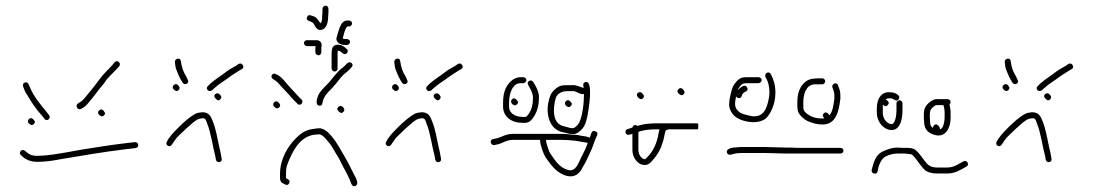

<svg xmlns="http://www.w3.org/2000/svg" viewBox="-20 -605 3836 674"><path d="M54 -60 64 -51C83 -38 100 -35 135 -38C152 -39 173 -42 198 -47C270 -59 345 -72 420 -81L455 -85C470 -86 468 -107 453 -106L418 -102C368 -96 318 -88 268 -80C227 -73 175 -62 133 -59C105 -57 91 -57 77 -68L67 -76C56 -85 43 -68 54 -60ZM81 -172C87 -168 91 -162 99 -170C106 -177 101 -182 96 -187C86 -197 72 -182 81 -172ZM327 -203C332 -198 338 -193 345 -200C353 -208 346 -212 342 -218C333 -227 318 -212 327 -203ZM265 -223C274 -228 282 -233 288 -241C297 -251 314 -273 323 -285C330 -295 342 -307 349 -318C357 -331 377 -349 388 -361L398 -372C407 -382 393 -397 383 -387L373 -375C362 -363 341 -343 332 -330C317 -310 305 -294 288 -274C275 -258 271 -251 254 -242C242 -234 253 -216 265 -223ZM61 -302 65 -291C68 -283 72 -276 77 -269C92 -243 109 -219 129 -197L136 -188C144 -176 161 -190 152 -201L145 -210C123 -238 99 -264 85 -299L80 -310C75 -322 56 -314 61 -302Z M583 -97C592 -109 598 -121 609 -130C626 -147 639 -159 658 -175C672 -185 673 -188 691 -190C703 -190 703 -182 707 -172C721 -138 726 -93 736 -56L738 -44C741 -31 762 -34 758 -49L756 -60C755 -67 753 -76 750 -88C743 -119 738 -153 727 -179C720 -198 713 -211 690 -211C681 -210 673 -209 667 -206C647 -196 623 -174 608 -159L594 -145C585 -136 579 -128 571 -117L566 -108C558 -96 576 -85 583 -97ZM724 -288 733 -296C752 -313 765 -319 786 -335C801 -346 808 -349 821 -358C829 -362 839 -366 832 -377C825 -387 816 -380 810 -375L796 -367C791 -364 783 -360 774 -353C752 -336 739 -329 719 -312L710 -303C699 -294 713 -279 724 -288ZM594 -388C595 -377 596 -367 600 -358C606 -344 607 -339 615 -325L621 -315C628 -303 647 -313 639 -325L634 -336C624 -352 618 -367 615 -390C614 -404 594 -401 594 -388ZM736 -260C741 -255 746 -249 753 -256C760 -263 756 -269 751 -274C741 -284 725 -270 736 -260ZM589 -292C594 -287 600 -282 607 -289C614 -296 609 -302 604 -307C595 -316 580 -301 589 -292Z M985 21H984V5C984 -20 988 -27 997 -48C1014 -87 1041 -133 1096 -133C1099 -134 1101 -134 1104 -133C1119 -127 1130 -109 1140 -98C1147 -87 1155 -75 1161 -63L1171 -47C1180 -26 1196 -1 1205 20C1211 30 1213 53 1227 48C1242 43 1230 20 1224 10L1215 -8C1209 -21 1196 -46 1189 -57L1179 -74C1173 -85 1164 -100 1157 -110C1145 -126 1131 -146 1111 -153C1100 -157 1088 -153 1078 -152C1051 -149 1034 -135 1018 -119C991 -92 963 -47 963 5V21C963 30 967 37 976 40C983 44 990 48 995 38C1000 28 992 25 985 21ZM1165 -365V-415C1165 -419 1165 -423 1166 -427C1170 -427 1173 -426 1176 -424L1184 -417C1194 -409 1208 -425 1197 -433C1189 -441 1180 -448 1166 -448C1147 -448 1144 -434 1144 -415V-365C1144 -359 1149 -354 1155 -354C1161 -354 1165 -359 1165 -365ZM1123 -585C1117 -585 1112 -580 1112 -574V-566C1112 -561 1112 -556 1111 -550C1111 -538 1111 -530 1105 -523C1097 -533 1093 -544 1080 -548C1071 -551 1062 -556 1058 -545C1052 -529 1075 -532 1081 -522C1086 -512 1094 -497 1108 -500C1127 -504 1132 -527 1132 -549C1133 -556 1133 -561 1133 -566V-574C1133 -580 1129 -585 1123 -585ZM1206 -533H1199C1174 -533 1169 -495 1162 -475C1156 -458 1174 -447 1191 -447H1198C1203 -447 1209 -453 1209 -458C1209 -463 1203 -468 1198 -468H1191C1188 -468 1186 -469 1183 -470C1187 -483 1190 -503 1199 -512H1206C1211 -512 1216 -518 1216 -523C1216 -528 1211 -533 1206 -533ZM1057 -443H1088C1087 -439 1087 -435 1087 -431V-422C1087 -416 1092 -411 1098 -411C1104 -411 1108 -416 1108 -422V-431C1108 -437 1108 -442 1109 -446C1110 -457 1101 -464 1091 -464H1057C1052 -464 1047 -459 1047 -454C1047 -449 1052 -443 1057 -443ZM1168 -215C1173 -210 1178 -205 1185 -212C1192 -219 1188 -225 1183 -230C1173 -239 1157 -225 1168 -215ZM942 -231C947 -226 953 -221 960 -228C967 -235 962 -241 957 -246C947 -256 933 -241 942 -231ZM1101 -234C1108 -233 1111 -237 1112 -244C1116 -266 1129 -279 1143 -293C1155 -305 1164 -317 1175 -331C1186 -345 1196 -350 1207 -361L1214 -369C1225 -379 1209 -393 1199 -383C1192 -376 1186 -369 1178 -364C1167 -355 1151 -336 1142 -324C1129 -307 1106 -290 1097 -270C1093 -260 1085 -236 1101 -234ZM939 -327C947 -322 950 -321 959 -311C966 -303 973 -295 981 -287C996 -272 999 -266 1014 -251L1024 -241C1033 -230 1048 -246 1039 -255L1029 -265C1011 -285 993 -303 975 -325C964 -337 959 -340 948 -345C936 -352 926 -334 939 -327Z M1353 -97C1362 -109 1368 -121 1379 -130C1396 -147 1409 -159 1428 -175C1442 -185 1443 -188 1461 -190C1473 -190 1473 -182 1477 -172C1491 -138 1496 -93 1506 -56L1508 -44C1511 -31 1532 -34 1528 -49L1526 -60C1525 -67 1523 -76 1520 -88C1513 -119 1508 -153 1497 -179C1490 -198 1483 -211 1460 -211C1451 -210 1443 -209 1437 -206C1417 -196 1393 -174 1378 -159L1364 -145C1355 -136 1349 -128 1341 -117L1336 -108C1328 -96 1346 -85 1353 -97ZM1494 -288 1503 -296C1522 -313 1535 -319 1556 -335C1571 -346 1578 -349 1591 -358C1599 -362 1609 -366 1602 -377C1595 -387 1586 -380 1580 -375L1566 -367C1561 -364 1553 -360 1544 -353C1522 -336 1509 -329 1489 -312L1480 -303C1469 -294 1483 -279 1494 -288ZM1364 -388C1365 -377 1366 -367 1370 -358C1376 -344 1377 -339 1385 -325L1391 -315C1398 -303 1417 -313 1409 -325L1404 -336C1394 -352 1388 -367 1385 -390C1384 -404 1364 -401 1364 -388ZM1506 -260C1511 -255 1516 -249 1523 -256C1530 -263 1526 -269 1521 -274C1511 -284 1495 -270 1506 -260ZM1359 -292C1364 -287 1370 -282 1377 -289C1384 -296 1379 -302 1374 -307C1365 -316 1350 -301 1359 -292Z M2029 -296C2015 -300 2002 -308 1986 -306H1971C1966 -306 1960 -306 1953 -305C1937 -303 1915 -282 1911 -267C1891 -213 1906 -151 1955 -141C1972 -138 1976 -134 1994 -134C2002 -135 2009 -139 2016 -145C2031 -158 2036 -170 2042 -197C2046 -217 2064 -323 2036 -317C2025 -315 2027 -306 2029 -296ZM2030 -275C2030 -242 2025 -199 2013 -174C2009 -167 2000 -157 1992 -155C1978 -155 1973 -159 1959 -162C1919 -170 1920 -223 1931 -261C1936 -276 1952 -285 1971 -285H1987C2003 -288 2015 -271 2030 -275ZM1817 -334H1807C1799 -334 1790 -331 1781 -326C1758 -309 1746 -284 1746 -246V-230C1746 -196 1776 -174 1810 -174C1832 -172 1840 -176 1851 -191C1865 -210 1872 -233 1872 -264C1872 -280 1865 -295 1858 -307L1852 -317C1845 -329 1827 -319 1834 -307L1840 -296C1845 -288 1851 -273 1851 -263C1851 -239 1846 -218 1835 -204C1828 -194 1826 -193 1811 -195C1789 -195 1767 -208 1767 -230V-245C1767 -274 1778 -313 1807 -313H1817C1822 -313 1828 -319 1828 -324C1828 -329 1822 -334 1817 -334ZM1955 -135H1780C1755 -135 1740 -123 1722 -119L1711 -117C1697 -114 1702 -93 1716 -96L1726 -98C1745 -102 1757 -114 1781 -114H1876V-111C1876 -96 1889 -62 1895 -53C1914 -26 1934 4 1972 13C2002 19 2017 0 2026 -19C2037 -36 2041 -47 2051 -68C2062 -91 2061 -94 2070 -116L2076 -130C2079 -137 2077 -141 2070 -144C2063 -147 2059 -145 2056 -138L2051 -124C2050 -123 2050 -122 2050 -121C2048 -123 2046 -124 2044 -124L2037 -126L2023 -128L2008 -131C2002 -132 1996 -132 1991 -132C1979 -133 1969 -135 1955 -135ZM1966 -235C1971 -230 1977 -226 1984 -233C1991 -240 1986 -245 1981 -250C1971 -260 1957 -245 1966 -235ZM1777 -241C1782 -236 1788 -232 1795 -239C1802 -246 1797 -251 1792 -256C1782 -267 1768 -251 1777 -241ZM1897 -114H1954C1967 -114 1976 -113 1988 -112C2007 -111 2023 -106 2041 -104C2042 -103 2042 -103 2043 -104C2043 -103 2043 -101 2042 -100C2039 -89 2024 -59 2019 -50C2011 -33 2001 -2 1976 -8C1944 -15 1928 -43 1912 -66C1908 -70 1897 -103 1897 -111Z M2221 -78V-142C2228 -145 2250 -150 2261 -150C2269 -151 2275 -151 2280 -151H2295C2294 -146 2293 -142 2292 -138C2286 -101 2273 -74 2251 -52C2248 -48 2245 -46 2243 -46C2231 -48 2221 -63 2221 -78ZM2330 -151H2428C2431 -151 2432 -154 2431 -161C2432 -168 2431 -172 2428 -172H2280C2275 -172 2269 -172 2261 -171C2246 -171 2228 -166 2217 -163C2215 -165 2213 -166 2210 -166C2205 -166 2201 -163 2200 -157C2199 -157 2197 -157 2196 -156L2184 -152C2169 -149 2176 -128 2189 -132L2200 -135V-78C2200 -53 2218 -26 2242 -26C2251 -25 2259 -29 2267 -38C2277 -49 2286 -60 2293 -73L2301 -89C2302 -94 2304 -99 2306 -104C2311 -117 2312 -132 2316 -145C2316 -149 2328 -151 2330 -151ZM2361 -278C2366 -273 2373 -267 2380 -274C2387 -281 2381 -288 2376 -293C2367 -302 2352 -287 2361 -278ZM2219 -264C2224 -259 2230 -253 2237 -260C2244 -267 2239 -273 2234 -278C2224 -288 2209 -274 2219 -264Z M2739 -66H2930C2936 -66 2941 -70 2941 -76C2941 -82 2936 -86 2930 -86H2776C2764 -87 2752 -87 2739 -87C2713 -87 2687 -89 2661 -89H2593C2584 -89 2575 -89 2568 -88C2553 -88 2527 -84 2532 -69C2537 -54 2554 -67 2569 -67C2576 -68 2584 -68 2593 -68H2661C2688 -68 2713 -66 2739 -66ZM2838 -309H2867C2872 -309 2877 -315 2877 -320C2877 -325 2872 -330 2867 -330H2858C2839 -330 2823 -329 2810 -320C2789 -304 2779 -281 2779 -246V-232C2779 -226 2780 -220 2781 -215C2784 -202 2806 -182 2820 -178C2835 -172 2848 -168 2868 -168C2915 -168 2925 -215 2930 -258V-273C2930 -279 2929 -286 2926 -294L2922 -305C2918 -319 2898 -311 2902 -298L2906 -288C2908 -281 2909 -276 2909 -273V-259C2906 -237 2904 -216 2892 -200C2891 -202 2890 -203 2889 -204C2884 -209 2879 -214 2872 -207C2865 -200 2869 -195 2874 -190C2872 -189 2870 -189 2868 -189C2842 -189 2826 -195 2810 -208C2801 -217 2800 -219 2800 -232V-246C2800 -276 2810 -306 2838 -309ZM2643 -334H2605C2599 -334 2593 -334 2588 -333C2573 -331 2560 -314 2554 -303C2549 -295 2540 -258 2540 -245C2538 -228 2544 -215 2552 -205C2571 -177 2648 -162 2674 -195C2690 -215 2702 -245 2702 -280C2702 -309 2695 -326 2686 -345C2679 -357 2662 -348 2667 -335C2676 -320 2681 -304 2681 -280C2681 -273 2680 -266 2679 -260C2672 -225 2662 -193 2620 -197C2602 -201 2578 -205 2569 -218C2557 -230 2560 -246 2564 -267C2565 -264 2568 -262 2571 -261C2581 -258 2583 -266 2586 -274C2589 -284 2612 -283 2602 -299C2594 -313 2575 -294 2570 -288C2571 -294 2583 -312 2591 -312C2596 -313 2600 -313 2605 -313H2643C2648 -313 2654 -319 2654 -324C2654 -329 2648 -334 2643 -334Z M3048 4C3055 6 3059 3 3061 -4L3063 -15C3067 -29 3070 -36 3078 -47C3087 -58 3111 -66 3131 -66H3154C3161 -66 3167 -65 3173 -64C3178 -64 3181 -63 3184 -60C3201 -43 3211 -22 3229 -6C3240 1 3253 4 3269 4H3306C3334 4 3354 -10 3372 -20C3385 -27 3375 -44 3363 -39C3347 -31 3330 -17 3306 -17H3269C3252 -17 3240 -23 3232 -33C3220 -47 3211 -62 3198 -75C3187 -86 3174 -86 3154 -86C3147 -86 3139 -86 3131 -87C3113 -87 3099 -82 3085 -76C3060 -67 3050 -47 3043 -20L3040 -9C3039 -2 3041 2 3048 4ZM3296 -210V-191C3296 -180 3291 -151 3279 -151C3281 -157 3277 -161 3273 -165C3265 -173 3255 -165 3255 -156C3247 -161 3245 -167 3245 -179C3244 -187 3244 -195 3244 -202C3244 -208 3245 -213 3246 -217C3248 -223 3260 -236 3268 -236H3292C3294 -229 3296 -220 3296 -210ZM3306 -257H3268C3260 -257 3252 -253 3243 -246C3229 -234 3223 -224 3223 -202C3223 -194 3223 -186 3224 -178C3224 -148 3242 -135 3267 -130C3302 -124 3317 -160 3317 -190V-210C3317 -220 3315 -230 3313 -239C3316 -241 3317 -244 3317 -247C3317 -253 3312 -257 3306 -257ZM3058 -225V-209C3058 -181 3077 -156 3099 -150C3138 -140 3148 -183 3148 -216V-243C3148 -248 3143 -253 3138 -253C3133 -253 3127 -248 3127 -243V-216C3127 -200 3122 -163 3105 -170C3090 -174 3079 -191 3079 -209V-237L3081 -236C3086 -231 3091 -231 3096 -236C3104 -244 3098 -250 3092 -254C3091 -255 3090 -256 3089 -256C3093 -260 3100 -260 3106 -260C3117 -260 3127 -244 3135 -257C3144 -271 3119 -281 3107 -281C3073 -285 3058 -257 3058 -225Z M3496 -97C3505 -109 3511 -121 3522 -130C3539 -147 3552 -159 3571 -175C3585 -185 3586 -188 3604 -190C3616 -190 3616 -182 3620 -172C3634 -138 3639 -93 3649 -56L3651 -44C3654 -31 3675 -34 3671 -49L3669 -60C3668 -67 3666 -76 3663 -88C3656 -119 3651 -153 3640 -179C3633 -198 3626 -211 3603 -211C3594 -210 3586 -209 3580 -206C3560 -196 3536 -174 3521 -159L3507 -145C3498 -136 3492 -128 3484 -117L3479 -108C3471 -96 3489 -85 3496 -97ZM3637 -288 3646 -296C3665 -313 3678 -319 3699 -335C3714 -346 3721 -349 3734 -358C3742 -362 3752 -366 3745 -377C3738 -387 3729 -380 3723 -375L3709 -367C3704 -364 3696 -360 3687 -353C3665 -336 3652 -329 3632 -312L3623 -303C3612 -294 3626 -279 3637 -288ZM3507 -388C3508 -377 3509 -367 3513 -358C3519 -344 3520 -339 3528 -325L3534 -315C3541 -303 3560 -313 3552 -325L3547 -336C3537 -352 3531 -367 3528 -390C3527 -404 3507 -401 3507 -388ZM3649 -260C3654 -255 3659 -249 3666 -256C3673 -263 3669 -269 3664 -274C3654 -284 3638 -270 3649 -260ZM3502 -292C3507 -287 3513 -282 3520 -289C3527 -296 3522 -302 3517 -307C3508 -316 3493 -301 3502 -292Z"/></svg>

Font: Be Happy
Style: Regular
Weight: 500
Designer: Mew Too
Foundry: Cannot Into Space Fonts
Version: Version 0.9977